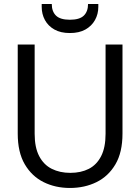

<svg xmlns="http://www.w3.org/2000/svg" viewBox="-20 -921 696 953"><path d="M327 12Q255 12 196.5 -17Q138 -46 103 -105.5Q68 -165 68 -258V-700H152V-257Q152 -189 174.5 -146Q197 -103 237 -83Q277 -63 329 -63Q382 -63 421 -83Q460 -103 482 -146Q504 -189 504 -257V-700H588V-258Q588 -165 553 -105.5Q518 -46 459 -17Q400 12 327 12ZM327 -757Q281 -757 250 -774.5Q219 -792 203 -821.5Q187 -851 187 -887V-901H237Q237 -864 258 -843.5Q279 -823 327 -823Q375 -823 396 -843.5Q417 -864 417 -901H468V-887Q468 -851 451.5 -821.5Q435 -792 404 -774.5Q373 -757 327 -757Z"/></svg>

Font: DM Sans 18pt
Style: Regular
Weight: 400
Designer: Colophon Foundry, Jonny Pinhorn
Foundry: Colophon Foundry
Version: Version 4.004;gftools[0.9.30]